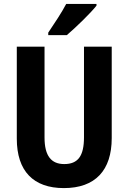

<svg xmlns="http://www.w3.org/2000/svg" viewBox="-20 -953 658 983"><path d="M474 -924V-933H319C296 -889 260 -835 227 -786V-773H322C370 -814 444 -886 474 -924ZM552 -246V-714H410V-250C410 -154 379 -113 309 -113C243 -113 208 -154 208 -249V-714H66V-243C66 -77 151 10 307 10C468 10 552 -81 552 -246Z"/></svg>

Font: Noto Sans Lao UI Cond
Style: Bold
Weight: 700
Width: 3
Designer: Monotype Design Team
Foundry: Monotype Imaging Inc.
Version: Version 2.000